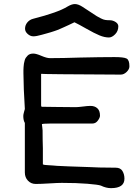

<svg xmlns="http://www.w3.org/2000/svg" viewBox="-20 -930 683 962"><path d="M105.5 -786.1Q105.5 -803.7 116.9 -817.6Q128.4 -831.5 146 -835.9Q271 -867.7 317.9 -897Q339.4 -909.7 355 -909.7Q372.1 -909.7 393.1 -896Q410.6 -884.8 433.8 -869.4Q457 -854 464.8 -849.1Q472.7 -844.2 485.4 -837.9Q498 -831.5 507.3 -830.1Q516.6 -828.6 529.8 -828.6Q545.4 -828.6 559.1 -819.8Q572.8 -811 572.8 -798.3Q572.8 -774.4 556.9 -758.3Q541 -742.2 525.9 -742.2Q503.9 -742.2 478.5 -752.7Q453.1 -763.2 413.3 -785.9Q373.5 -808.6 353 -818.4Q342.8 -813.5 324.7 -804.9Q306.6 -796.4 301.3 -794.2Q295.9 -792 284.2 -786.6Q272.5 -781.2 267.3 -779.5Q262.2 -777.8 252.9 -774.4Q243.7 -771 234.9 -768.6Q226.1 -766.1 215.1 -762.9Q204.1 -759.8 188 -755.4Q162.1 -748 147 -748Q131.8 -748 118.7 -759.8Q105.5 -771.5 105.5 -786.1ZM104.5 -65.9V-314Q96.7 -326.7 96.7 -349.1Q96.7 -356 100.3 -368.9Q104 -381.8 104.5 -383.8Q97.7 -494.1 97.7 -550.3Q97.7 -552.7 97.4 -563Q97.2 -573.2 97.4 -578.4Q97.7 -583.5 98.1 -594.2Q98.6 -605 99.9 -611.1Q101.1 -617.2 103.3 -626.2Q105.5 -635.3 109.4 -640.6Q113.3 -646 118.4 -651.4Q123.5 -656.7 130.9 -659.2Q138.2 -661.6 147 -661.6Q161.1 -661.6 187.7 -650.1Q214.4 -638.7 230 -638.7Q294.9 -638.7 380.4 -641.6Q483.9 -644 553.7 -644Q600.1 -644 614.3 -636.7Q628.4 -629.4 628.4 -597.7Q628.4 -583 614.5 -569.6Q600.6 -556.2 585 -556.2Q186 -558.1 186 -560.1V-401.4Q186 -395 190.4 -395Q211.4 -395 265.6 -394Q319.8 -393.1 359.4 -393.1Q371.1 -393.1 395.3 -396.2Q419.4 -399.4 433.1 -399.4Q454.6 -399.4 467.8 -387.5Q481 -375.5 481 -350.6Q481 -340.3 470.2 -325.7Q459.5 -311 442.4 -311H231.9Q189.9 -311 189.9 -307.1Q189.9 -302.7 191.7 -293.5Q193.4 -284.2 193.4 -276.9Q193.4 -225.6 194.8 -187.5V-109.4Q193.4 -106.9 196.8 -105.5Q200.2 -104 208.3 -103.3Q216.3 -102.5 225.1 -102.1Q233.9 -101.6 245.6 -100.8Q257.3 -100.1 265.1 -99.1Q303.7 -96.7 429.7 -92.8L478.5 -90.8L559.1 -89.8H559.6Q583.5 -89.8 593.5 -73.2Q603.5 -56.6 603.5 -34.7Q603.5 12.7 536.1 12.7Q511.7 12.7 485.4 0Q472.2 -4.9 418 -9.3Q363.8 -13.7 289.6 -13.7Q270 -13.7 226.8 -11Q183.6 -8.3 159.2 -8.3Q135.7 -8.3 120.1 -24.7Q104.5 -41 104.5 -65.9Z"/></svg>

Font: Short Stack
Style: Regular
Weight: 400
Designer: James Grieshaber
Foundry: James Grieshaber
Version: Version 1.002